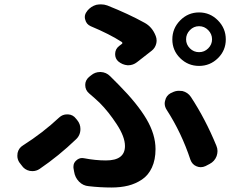

<svg xmlns="http://www.w3.org/2000/svg" viewBox="-20 -791 1068 859"><path d="M812.5 -615.2Q812.5 -591.8 829.6 -574.7Q846.7 -557.6 870.6 -557.6Q894.5 -557.6 911.6 -574.7Q928.7 -591.8 928.7 -615.2Q928.7 -638.7 911.6 -656.2Q894.5 -673.8 870.6 -673.8Q846.7 -673.8 829.6 -656.2Q812.5 -638.7 812.5 -615.2ZM786.1 -530.8Q751 -565.4 751 -614.7Q751 -664.1 786.1 -699.7Q821.3 -735.4 870.6 -735.4Q919.9 -735.4 955.1 -699.7Q990.2 -664.1 990.2 -614.7Q990.2 -565.4 955.1 -530.8Q919.9 -496.1 870.6 -496.1Q821.3 -496.1 786.1 -530.8ZM592.8 -512.7Q575.2 -499 553.7 -499Q552.7 -499 550.8 -499Q527.3 -501 508.8 -516.6Q495.1 -529.3 495.1 -548.8Q495.1 -571.3 512.7 -585Q517.6 -588.9 525.4 -594.7Q530.3 -598.6 524.4 -603.5Q469.7 -638.7 385.7 -673.8Q366.2 -682.6 361.3 -703.1Q359.4 -709 359.4 -714.8Q359.4 -728.5 369.1 -740.2L370.1 -742.2Q386.7 -762.7 411.1 -769.5Q421.9 -771.5 431.6 -771.5Q446.3 -771.5 460 -766.6Q555.7 -728.5 626 -689.5Q661.1 -670.9 676.8 -629.9Q680.7 -620.1 680.7 -609.4Q680.7 -602.5 678.7 -594.7Q673.8 -576.2 659.2 -564.5Q622.1 -535.2 592.8 -512.7ZM377 42Q351.6 40 333.5 21.5Q315.4 2.9 311.5 -23.4L308.6 -40Q308.6 -43 308.6 -45.9Q308.6 -62.5 321.3 -73.2Q333 -84 347.7 -84Q351.6 -84 356.4 -83Q407.2 -73.2 454.1 -73.2Q539.1 -73.2 539.1 -137.7Q539.1 -178.7 502.4 -234.9Q465.8 -291 425.8 -331.1Q403.3 -352.5 378.9 -373Q361.3 -387.7 361.3 -411.1Q361.3 -431.6 377.9 -446.3L387.7 -454.1Q405.3 -468.8 427.7 -468.8Q428.7 -468.8 430.7 -468.8Q455.1 -467.8 472.7 -450.2Q499 -423.8 511.7 -411.1Q594.7 -327.1 635.3 -258.3Q675.8 -189.5 675.8 -124Q675.8 -76.2 659.7 -41.5Q643.6 -6.8 615.2 12.2Q586.9 31.2 553.2 39.6Q519.5 47.9 478.5 47.9Q427.7 47.9 377 42ZM948.2 -138.7Q953.1 -127 953.1 -115.2Q953.1 -104.5 949.2 -92.8Q940.4 -69.3 918 -57.6L899.4 -47.9Q888.7 -43 877.9 -43Q869.1 -43 859.4 -46.9Q839.8 -54.7 832 -76.2Q792 -197.3 725.6 -299.8Q716.8 -313.5 716.8 -328.1Q716.8 -335 718.8 -340.8Q723.6 -363.3 743.2 -374L750 -377Q764.6 -384.8 780.3 -384.8Q788.1 -384.8 795.9 -383.8Q820.3 -377.9 834 -357.4Q899.4 -257.8 948.2 -138.7ZM245.1 -265.6Q259.8 -279.3 280.3 -279.3Q282.2 -279.3 284.2 -279.3Q306.6 -278.3 320.3 -259.8L325.2 -253.9Q339.8 -236.3 339.8 -213.9Q339.8 -185.5 319.3 -167Q243.2 -93.8 157.2 -35.2Q142.6 -25.4 125 -25.4Q119.1 -25.4 113.3 -26.4Q89.8 -31.2 76.2 -51.8L66.4 -64.5Q57.6 -78.1 57.6 -93.8Q57.6 -99.6 58.6 -106.4Q63.5 -128.9 83 -140.6Q170.9 -196.3 245.1 -265.6Z"/></svg>

Font: Gen Jyuu Gothic P Bold
Style: Bold
Weight: 700
Designer: [Source Han Sans]
Ryoko NISHIZUKA  (kana & ideographs); Paul D. Hunt (Latin, Greek & Cyrillic); Wenlong ZHANG  (bopomofo
Version: Version 1.002.20150607